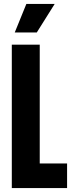

<svg xmlns="http://www.w3.org/2000/svg" viewBox="-20 -956 371 976"><path d="M40 0V-729H182V-102L160 -125H321V0ZM55 -791 114 -936H258L167 -791Z"/></svg>

Font: Mona Sans Condensed
Style: Bold
Weight: 700
Width: 3
Designer: Deni Anggara
Foundry: GitHub
Version: Version 2.000